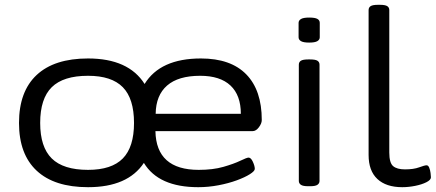

<svg xmlns="http://www.w3.org/2000/svg" viewBox="-20 -772 1811 798"><path d="M346 6Q206 6 132.5 -62.5Q59 -131 59 -261Q59 -392 132.5 -460.5Q206 -529 346 -529Q514 -529 581 -423Q646 -529 815 -529Q939 -529 1003.5 -463Q1068 -397 1068 -273Q1068 -259 1056 -243Q1044 -227 1030 -227H626Q629 -66 806 -66Q865 -66 908.5 -78.5Q952 -91 979 -104Q1006 -117 1013 -117Q1023 -117 1031 -99.5Q1039 -82 1039 -70Q1039 -61 1018.5 -48Q998 -35 964 -22.5Q930 -10 888 -2Q846 6 804 6Q639 6 578 -95Q511 6 346 6ZM346 -66Q444 -66 490.5 -113.5Q537 -161 537 -261Q537 -362 490.5 -409.5Q444 -457 346 -457Q243 -457 195 -409.5Q147 -362 147 -261Q147 -161 195 -113.5Q243 -66 346 -66ZM627 -299H981Q981 -376 938 -416.5Q895 -457 812 -457Q721 -457 674.5 -416.5Q628 -376 627 -299Z M1261 2Q1239 2 1230.5 -4Q1222 -10 1222 -20V-503Q1222 -514 1230.5 -519.5Q1239 -525 1261 -525H1269Q1291 -525 1299.5 -519.5Q1308 -514 1308 -503V-20Q1308 -10 1299.5 -4Q1291 2 1269 2ZM1265 -595Q1241 -595 1231 -601Q1221 -607 1221 -617V-677Q1221 -687 1231 -693Q1241 -699 1265 -699Q1289 -699 1299 -693.5Q1309 -688 1309 -677V-617Q1309 -607 1299 -601Q1289 -595 1265 -595Z M1652 6Q1585 6 1548.5 -28Q1512 -62 1512 -128V-730Q1512 -741 1520.5 -746.5Q1529 -752 1551 -752H1559Q1581 -752 1589.5 -746.5Q1598 -741 1598 -730V-138Q1598 -95 1614 -81.5Q1630 -68 1663 -68Q1699 -68 1722 -76.5Q1745 -85 1753 -85Q1760 -85 1764 -75Q1768 -65 1769.5 -53Q1771 -41 1771 -35Q1771 -24 1752 -14.5Q1733 -5 1705.5 0.5Q1678 6 1652 6Z"/></svg>

Font: Asap Expanded
Style: Regular
Weight: 400
Width: 7
Designer: Pablo Cosgaya
Foundry: Omnibus-Type
Version: Version 3.001; ttfautohint (v1.8.4.7-5d5b)